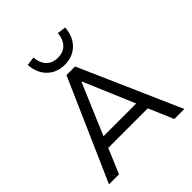

<svg xmlns="http://www.w3.org/2000/svg" viewBox="-249 -1101 1261 1261"><g transform="rotate(-45 382.0 -470.0)"><path d="M32 0 342 -705H422L732 0H639L553 -201L597 -173H167L210 -201L125 0ZM380 -603 222 -230 197 -249H567L542 -230L384 -603ZM383 -760Q310 -760 262.5 -806Q215 -852 209 -932L270 -940Q274 -887 303 -856Q332 -825 383 -825Q435 -825 464 -856.5Q493 -888 497 -940L557 -932Q551 -852 503.5 -806Q456 -760 383 -760Z"/></g></svg>

Font: Nunito Sans 8pt
Style: Regular
Weight: 400
Version: Version 3.101;gftools[0.9.27]